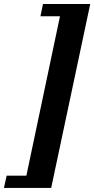

<svg xmlns="http://www.w3.org/2000/svg" viewBox="-86 -725 472 960"><path d="M-66.4 214.8 -52.7 153.3H45.9L213.9 -643.6H116.2L128.9 -705.1H365.2L169.9 214.8Z"/></svg>

Font: Crimson Pro ExtraBold
Style: Italic
Weight: 800
Italic angle: -12°
Designer: Jacques Le Bailly
Foundry: Baron von Fonthausen
Version: Version 1.003